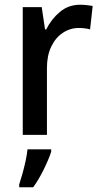

<svg xmlns="http://www.w3.org/2000/svg" viewBox="-20 -662 426 810"><path d="M318 -642Q331 -642 345 -640.5Q359 -639 371 -637L360 -538Q350 -541 337 -542.5Q324 -544 313 -544Q276 -544 245 -523.5Q214 -503 196 -465Q178 -427 178 -375V-93H76V-632H156L170 -538H175Q197 -582 233 -612Q269 -642 318 -642ZM196 -22Q186 9 165 52Q144 95 120 128H61V116Q67 98 74.5 71.5Q82 45 88 17Q94 -11 96 -32H196Z"/></svg>

Font: Noto Sans Telugu UI SemiCondensed Medium
Style: Regular
Weight: 500
Width: 4
Designer: Jelle Bosma - Monotype Design Team
Foundry: Monotype Imaging Inc.
Version: Version 2.005; ttfautohint (v1.8.4.7-5d5b)